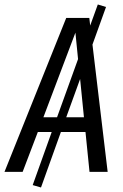

<svg xmlns="http://www.w3.org/2000/svg" viewBox="-47 -768 548 858"><path d="M353 0 335 -178.2H225.1L136.2 69.8L99.1 59.1L184.1 -178.2H122.1L54.2 0H-26.9L249 -688H352.1L356 -653.8L390.1 -748L426.8 -736.8L366.2 -568.8L434.1 0ZM147 -244.1H208L301.8 -503.9L290 -622.1ZM249 -244.1H328.1L311 -415Z"/></svg>

Font: Fira Sans Compressed Book
Style: Italic
Weight: 350
Width: 3
Italic angle: -8°
Designer: Carrois Corporate & Edenspiekermann AG
Foundry: Carrois Corporate GbR & Edenspiekermann AG
Version: Version 4.203;PS 004.203;hotconv 1.0.88;makeotf.lib2.5.64775